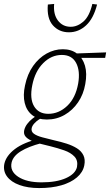

<svg xmlns="http://www.w3.org/2000/svg" viewBox="-74 -666 559 975"><path d="M125 289Q67 289 24.5 273.5Q-18 258 -38.5 230Q-59 202 -52 166Q-43 125 1.5 91Q46 57 127 38L136 61Q71 78 32 102Q-7 126 -15 159Q-25 203 18 231.5Q61 260 137 260Q213 260 261 238.5Q309 217 317 182Q323 149 304 129Q285 109 252 97.5Q219 86 183 77Q156 71 130.5 64Q105 57 85 48Q65 39 55 26.5Q45 14 49 -5Q53 -22 64.5 -37Q76 -52 90 -63Q104 -74 117 -82L146 -72Q136 -67 123.5 -59Q111 -51 100.5 -39.5Q90 -28 87 -16Q83 2 98 13Q113 24 141.5 31.5Q170 39 203 47Q235 54 264.5 63.5Q294 73 316.5 87Q339 101 349.5 122.5Q360 144 354 174Q347 209 316.5 235Q286 261 237.5 275Q189 289 125 289ZM164 -59Q118 -59 89.5 -81.5Q61 -104 51.5 -143Q42 -182 53 -232Q65 -290 94 -331Q123 -372 162.5 -394Q202 -416 245 -416Q288 -416 317 -394Q346 -372 357.5 -332.5Q369 -293 359 -239Q350 -187 322.5 -146.5Q295 -106 254 -82.5Q213 -59 164 -59ZM171 -88Q225 -88 267.5 -128.5Q310 -169 323 -242Q334 -306 312.5 -346.5Q291 -387 240 -387Q187 -387 145.5 -345.5Q104 -304 90 -234Q76 -165 99 -126.5Q122 -88 171 -88ZM460 -372H313L299 -394L465 -400ZM276 -502Q226 -502 194.5 -537.5Q163 -573 169 -643L201 -646Q196 -594 220 -562Q244 -530 285 -530Q319 -530 349.5 -556.5Q380 -583 395 -646L419 -643Q401 -572 363 -537Q325 -502 276 -502Z"/></svg>

Font: Ysabeau Office ExtraLight
Style: Italic
Weight: 250
Italic angle: -12°
Designer: Christian Thalmann (Catharsis Fonts)
Version: Version 2.001;gftools[0.9.30]; featfreeze: tnum,lnum,ss02